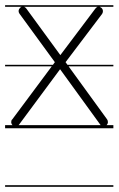

<svg xmlns="http://www.w3.org/2000/svg" viewBox="-22 -483 455 735"><path d="M79 -450C76.9 -452.8 73.9 -455.6 70.5 -457H351.5C348.1 -455.6 345.1 -452.8 343 -450L209 -272ZM-2.5 226V232H412V226ZM-2.5 -463V-457H60.8C56.4 -455.3 53.2 -451.6 51 -448C48 -442 49 -435 53 -430L188 -245L180.6 -235H-2.5V-229H176.1L25 -26C22 -24 21 -20 21 -16C21 -14 21 -12 22 -10C22.8 -7.5 24.2 -5.5 25.9 -4H-2.5V8H412V-4H385.8C387.6 -5.5 389.2 -7.5 390 -10C391 -12 391 -14 391 -16C391 -20 390 -23 388 -26L240.6 -229H412V-235H236.3L229 -245L369 -430C371 -433 372 -437 372 -440C372 -445 370 -450 366 -453C364.1 -454.3 361.8 -455.9 359.6 -457H412V-463ZM49.2 -4C49.8 -4.6 50.5 -5.3 51 -6L208 -218L361 -7C361.7 -5.8 362.5 -4.8 363.4 -4Z"/></svg>

Font: LetsTraceRuled
Style: Medium
Weight: 500
Version: Version 003.000